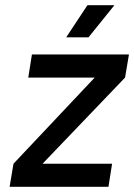

<svg xmlns="http://www.w3.org/2000/svg" viewBox="-20 -720 517 740"><path d="M421 -700H317L235 -576H321ZM144 -89 462 -421 477 -510H103L89 -421H345L32 -89L17 0H398L412 -89Z"/></svg>

Font: Arthouse Owned Medium
Style: Italic
Weight: 500
Italic angle: -10°
Designer: Jeremy Tribby
Foundry: Tribby Type
Version: Version 1.000;PS 001.000;hotconv 1.0.88;makeotf.lib2.5.64775